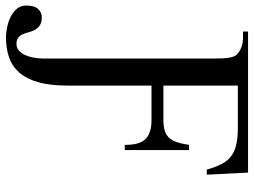

<svg xmlns="http://www.w3.org/2000/svg" viewBox="-202 -574 885 670"><g transform="rotate(90 241.0 -239.5)"><path d="M498.5 -518.1Q489.7 -548.3 479.2 -569.1Q468.8 -589.8 452.4 -602.5Q436 -615.2 411.9 -620.8Q387.7 -626.5 351.6 -626.5H205.1V-366.7H325.2Q346.7 -366.7 361.6 -371.1Q376.5 -375.5 386.5 -385.7Q396.5 -396 402.3 -413.1Q408.2 -430.2 412.1 -456.1H430.2V-231.9H412.1Q412.1 -255.4 408 -272.9Q403.8 -290.5 393.8 -302Q383.8 -313.5 366.9 -319.3Q350.1 -325.2 325.2 -325.2H205.1V-31.2Q205.1 29.3 193.4 70.3Q181.6 111.3 159.7 136.2Q137.7 161.1 106.7 171.9Q75.7 182.6 37.6 182.6Q19 182.6 -0.7 178.2Q-20.5 173.8 -36.9 165.3Q-53.2 156.7 -63.7 143.6Q-74.2 130.4 -74.2 112.8Q-74.2 83 -62 70.3Q-49.8 57.6 -33.7 57.6Q-15.6 57.6 -5.6 64.2Q4.4 70.8 10 80.6Q15.6 90.3 18.6 101.8Q21.5 113.3 25.6 123Q29.8 132.8 37.4 139.4Q44.9 146 59.6 146Q74.2 146 84 136.7Q93.8 127.4 99.6 113.5Q105.5 99.6 108.2 82.8Q110.8 65.9 110.8 51.3V-545.4Q110.8 -581.1 107.4 -598.4Q104 -615.7 97.2 -622.6Q86.9 -632.8 71.5 -638.7Q56.2 -644.5 40.5 -644.5H16.6V-662.1H508.8L516.1 -518.1Z"/></g></svg>

Font: Doulos SIL Compact
Style: Regular
Weight: 400
Designer: Walt Agee, Victor Gaultney, Peter Martin, Debbi Hosken
Foundry: SIL International
Version: Version 4.110; 2011; Maintenance release ; LnSpcTght